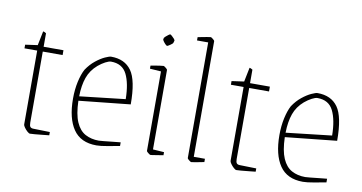

<svg xmlns="http://www.w3.org/2000/svg" viewBox="-66 -805 1853 982"><g transform="rotate(10 860.0 -313.5)"><path d="M132 10Q127 10 118 2Q109 -6 102 -16Q95 -26 95 -31V-415H29V-434L93 -443L108 -517Q113 -517 124 -510V-440H227V-415H124V-46Q124 -30 129 -24Q134 -18 146 -18L231 -16V1Q220 2 198 4.5Q176 7 157 8.5Q138 10 132 10Z M597 -8Q569 -3 534 3.5Q499 10 477 10Q395 10 356.5 -46.5Q318 -103 318 -205Q318 -253 327 -293.5Q336 -334 350 -360Q370 -390 395 -410Q420 -430 442 -440Q464 -450 473 -450Q544 -450 579 -401Q614 -352 614 -227L347 -199Q349 -129 366.5 -89Q384 -49 414.5 -32.5Q445 -16 485 -16Q489 -16 510.5 -18Q532 -20 557.5 -23Q583 -26 597 -27ZM412 -391Q377 -361 362.5 -320Q348 -279 347 -222L584 -249Q583 -330 559.5 -377.5Q536 -425 477 -425Q466 -425 448 -415.5Q430 -406 412 -391Z M722 -592Q723 -594 729 -599.5Q735 -605 742 -610Q749 -615 750 -615Q753 -615 760 -609Q767 -603 773 -596Q779 -589 777 -585L774 -575Q773 -571 760.5 -562.5Q748 -554 745 -554Q742 -554 735.5 -560.5Q729 -567 724 -574.5Q719 -582 720 -584ZM757 10Q755 10 746 3Q737 -4 737 -7V-420L679 -424V-440Q706 -445 723 -447.5Q740 -450 746 -450Q748 -450 757 -443Q766 -436 766 -433V-20L824 -16V0Q797 4 780 7Q763 10 757 10Z M969 10Q967 10 958 3Q949 -4 949 -7V-608H891V-625Q891 -625 906 -628Q921 -631 937.5 -634Q954 -637 958 -637Q960 -637 969 -630Q978 -623 978 -620V-19H1036V-2Q1036 -2 1021 1Q1006 4 990 7Q974 10 969 10Z M1204 10Q1199 10 1190 2Q1181 -6 1174 -16Q1167 -26 1167 -31V-415H1101V-434L1165 -443L1180 -517Q1185 -517 1196 -510V-440H1299V-415H1196V-46Q1196 -30 1201 -24Q1206 -18 1218 -18L1303 -16V1Q1292 2 1270 4.5Q1248 7 1229 8.5Q1210 10 1204 10Z M1669 -8Q1641 -3 1606 3.5Q1571 10 1549 10Q1467 10 1428.5 -46.5Q1390 -103 1390 -205Q1390 -253 1399 -293.5Q1408 -334 1422 -360Q1442 -390 1467 -410Q1492 -430 1514 -440Q1536 -450 1545 -450Q1616 -450 1651 -401Q1686 -352 1686 -227L1419 -199Q1421 -129 1438.5 -89Q1456 -49 1486.5 -32.5Q1517 -16 1557 -16Q1561 -16 1582.5 -18Q1604 -20 1629.5 -23Q1655 -26 1669 -27ZM1484 -391Q1449 -361 1434.5 -320Q1420 -279 1419 -222L1656 -249Q1655 -330 1631.5 -377.5Q1608 -425 1549 -425Q1538 -425 1520 -415.5Q1502 -406 1484 -391Z"/></g></svg>

Font: Grenze Gotisch Thin
Style: Regular
Weight: 100
Designer: Renata Polastri
Foundry: Omnibus-Type
Version: Version 1.001